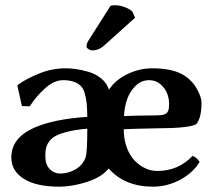

<svg xmlns="http://www.w3.org/2000/svg" viewBox="-20 -698 811 728"><path d="M311 -210C311 -148.8 308.8 -112.1 304.2 -100.1C297 -81.2 284.4 -66.5 266.4 -55.9C248.3 -45.3 228.8 -40 208 -40C192.7 -40 179.5 -45.7 168.5 -57.1C157.4 -68.5 151.9 -84.8 151.9 -106C151.9 -117.7 152.7 -127.5 154.3 -135.5C155.9 -143.5 159.8 -151.9 166 -160.9C172.2 -169.8 180.8 -177.2 191.9 -183.1C203 -189 218.5 -194.3 238.5 -199.2C258.5 -204.1 282.7 -207.7 311 -210ZM450.2 -257.8C451.2 -280.3 455.1 -301.4 461.9 -321.3C468.8 -341.1 479.5 -358.2 494.1 -372.6C508.8 -386.9 526 -394 545.9 -394C562.5 -394 576.7 -388.8 588.6 -378.4C600.5 -368 608.9 -356.4 613.8 -343.5C618.7 -330.6 621.1 -318.2 621.1 -306.2C621.1 -299 620.8 -293.1 620.4 -288.6C619.9 -284 618.7 -279.9 616.9 -276.4C615.2 -272.8 613.2 -270.1 611.1 -268.3C609 -266.5 605.4 -264.9 600.3 -263.4C595.3 -262 590.2 -261.1 585 -261C579.8 -260.8 572.3 -260.6 562.7 -260.3C553.1 -259.9 543.5 -259.8 533.9 -260C524.3 -260.2 511.8 -260 496.3 -259.5C480.9 -259 465.5 -258.5 450.2 -257.8ZM219.2 -394C235.2 -394 248.6 -392.1 259.5 -388.2C270.4 -384.3 279.2 -379.1 285.9 -372.6C292.6 -366 297.7 -356.6 301.3 -344.2C304.9 -331.9 307.3 -319 308.6 -305.7C309.9 -292.3 310.7 -275.4 311 -254.9C226.7 -249.3 159.7 -235.7 109.9 -213.9C51.9 -188.2 22.9 -150.6 22.9 -101.1C22.9 -66.9 38.7 -39.9 70.3 -20C101.9 -0.2 146.5 9.8 204.1 9.8C238 9.8 273.4 3.7 310.3 -8.3C347.2 -20.3 374.5 -37.3 392.1 -59.1C432.5 -13.2 488.4 9.8 560.1 9.8C596.2 9.8 630.6 1 663.3 -16.6C696 -34.2 720.5 -56.6 736.8 -84C730 -95.4 721 -103 710 -106.9C674.2 -68.8 629.6 -49.8 576.2 -49.8C560.9 -49.8 545.9 -53.1 531.2 -59.8C516.6 -66.5 503.1 -76.2 490.7 -88.9C478.4 -101.6 468.3 -118.2 460.7 -138.9C453 -159.6 449.2 -182.6 449.2 -208C478.5 -209.3 511.3 -210.3 547.6 -210.9C583.9 -211.6 611.2 -212.2 629.6 -212.6C648 -213.1 666.1 -214.5 683.8 -216.8C701.6 -219.1 715 -222.5 724.1 -227.1C737.5 -242.7 744.1 -270 744.1 -309.1C744.1 -322.1 738.6 -338.9 727.5 -359.4C716.8 -379.6 701.3 -396.5 681.2 -410.2C652.8 -429.4 611.5 -439 557.1 -439C524.9 -439 493.7 -431.7 463.4 -417.2C433.1 -402.8 409.7 -383 393.1 -357.9C387.9 -374.5 378.3 -388.6 364.3 -400.1C350.3 -411.7 334.4 -420.1 316.7 -425.3C298.9 -430.5 283 -434.1 268.8 -436C254.6 -438 241.4 -439 229 -439C193.8 -439 159.8 -432.2 127 -418.7C94.1 -405.2 68 -391.3 48.8 -377L45.9 -373L63 -295.9L92.8 -294.9C110 -321.6 129.9 -344.8 152.3 -364.5C174.8 -384.2 197.1 -394 219.2 -394ZM398.9 -675.8 315.9 -544.9C310.7 -537.1 308.1 -529.1 308.1 -521C308.1 -518.1 310.6 -515 315.7 -511.7C320.7 -508.5 325.2 -506.8 329.1 -506.8C345.4 -506.8 359.7 -512.2 372.1 -522.9L492.2 -630.9L481.9 -653.8C477.4 -659.3 468.5 -664.8 455.3 -670.2C442.1 -675.5 428.7 -678.2 415 -678.2C409.2 -678.2 403.8 -677.4 398.9 -675.8Z"/></svg>

Font: Linux Biolinum G
Style: Bold
Weight: 700
Designer: Philipp H. Poll
Foundry: Philipp H. Poll
Version: Version 1.1.0